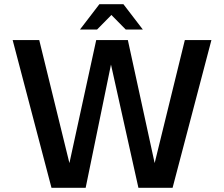

<svg xmlns="http://www.w3.org/2000/svg" viewBox="-20 -890 1062 910"><path d="M436 -700H586L713 -117L856 -700H982L798 0H636L506 -584L386 0H224L40 -700H166L309 -117ZM657 -750H576L508 -819L440 -750H359L451 -870H565Z"/></svg>

Font: Fivo Sans Med
Style: Regular
Weight: 450
Designer: Alexander Slobzheninov
Foundry: Alexander Slobzheninov
Version: 1.0